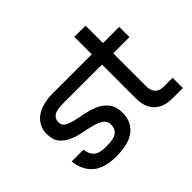

<svg xmlns="http://www.w3.org/2000/svg" viewBox="-139 -860 1088 1088"><g transform="rotate(-45 405.0 -316.0)"><path d="M702 0Q631 0 593 -38Q555 -76 555 -147V-418H243Q188 -418 168.5 -402.5Q149 -387 149 -361Q149 -335 171 -323Q193 -311 226 -303.5Q259 -296 297 -288.5Q335 -281 368 -265Q401 -249 423 -220Q445 -191 445 -140Q445 -74 397 -33Q349 8 245 8Q148 8 100.5 -34.5Q53 -77 45 -151H139Q143 -130 149.5 -115.5Q156 -101 168 -91Q180 -81 199 -76.5Q218 -72 245 -72Q306 -72 328.5 -89.5Q351 -107 351 -140Q351 -170 329 -185Q307 -200 274 -208.5Q241 -217 203 -224.5Q165 -232 132 -246.5Q99 -261 77 -287.5Q55 -314 55 -362Q55 -391 66.5 -416Q78 -441 101.5 -460Q125 -479 160.5 -489.5Q196 -500 245 -500H555V-640H645V-500H775V-418H645V-157Q645 -82 715 -82H785V0H702Z"/></g></svg>

Font: PT Root UI Web Medium
Style: Regular
Weight: 500
Designer: Vitaly Kuzmin
Foundry: ParaType Ltd.
Version: Version 1.001W